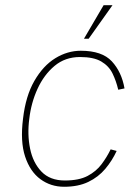

<svg xmlns="http://www.w3.org/2000/svg" viewBox="-20 -704 512 734"><path d="M376 -684H410L319 -556H301ZM225 10Q174 10 134.5 -19Q95 -48 76 -105.5Q57 -163 68 -250Q78 -337 111.5 -395Q145 -453 191.5 -481.5Q238 -510 289 -510Q370 -510 407.5 -469.5Q445 -429 456 -366L432 -361Q424 -395 410 -423.5Q396 -452 367 -469Q338 -486 286 -486Q229 -486 188.5 -452Q148 -418 123.5 -364.5Q99 -311 92 -250Q84 -190 95 -136Q106 -82 138.5 -48Q171 -14 228 -14Q282 -14 315 -31.5Q348 -49 368.5 -76.5Q389 -104 403 -133L426 -127Q409 -90 382.5 -58.5Q356 -27 317.5 -8.5Q279 10 225 10Z"/></svg>

Font: Haskoy Thin
Style: Italic
Weight: 100
Designer: Ertekin Erdin
Foundry: Ertekin Erdin
Version: Version 2.000; ttfautohint (v1.8.4.7-5d5b)